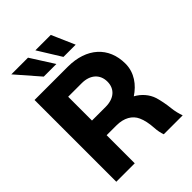

<svg xmlns="http://www.w3.org/2000/svg" viewBox="-262 -1076 1208 1208"><g transform="rotate(-45 341.5 -472.5)"><path d="M50.3 0H214.4V-250H301.3C368.7 -250 416 -222.2 436.5 -175.8C448.7 -149.4 456.5 -112.3 459 -70.8C460.4 -43 465.8 -19.5 472.7 0H641.1C632.8 -22 624.5 -54.7 621.6 -84.5C618.2 -119.6 609.4 -164.1 600.6 -193.4C585.4 -241.2 550.3 -279.3 508.3 -302.2C569.3 -342.3 616.7 -404.3 616.7 -484.9C616.7 -633.8 512.7 -727.5 346.2 -727.5H50.3ZM370.6 -790.5H479.5L412.1 -944.8H274.9ZM195.3 -790.5H307.6L209.5 -944.8H61ZM214.4 -380.4V-592.3H335C409.7 -592.3 456.5 -550.3 456.5 -484.9C456.5 -419.9 410.2 -380.4 335.4 -380.4Z"/></g></svg>

Font: Raveo Display
Style: Bold
Weight: 700
Designer: Jakub Foglar, Rasmus Andersson (Inter)
Foundry: Jakubfoglar.com
Version: Version 1.100;Glyphs 3.2.3 (3260)